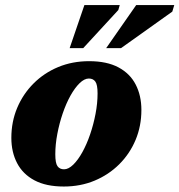

<svg xmlns="http://www.w3.org/2000/svg" viewBox="-20 -700 688 736"><path d="M321.5 -465.5Q389.5 -465.5 434 -441.8Q478.5 -418 500.2 -375.8Q522 -333.5 522 -278.5Q522 -217 499.8 -163.8Q477.5 -110.5 437 -70.2Q396.5 -30 342.5 -7.5Q288.5 15 224.5 15Q156.5 15 112 -8.8Q67.5 -32.5 45.5 -74.8Q23.5 -117 23.5 -171.5Q23.5 -233.5 46 -286.8Q68.5 -340 108.8 -380.2Q149 -420.5 203.2 -443Q257.5 -465.5 321.5 -465.5ZM225.5 -51Q242.5 -51 260.8 -68.8Q279 -86.5 295.8 -116.8Q312.5 -147 325.5 -185Q338.5 -223 346.2 -263.5Q354 -304 354 -342Q354 -375.5 345.5 -387.2Q337 -399 320.5 -399Q303.5 -399 285.2 -381.2Q267 -363.5 250.2 -333.5Q233.5 -303.5 220.5 -265.5Q207.5 -227.5 199.8 -187Q192 -146.5 192 -108.5Q192 -74.5 200.5 -62.8Q209 -51 225.5 -51ZM387 -515.5 502 -680.5H648L640.5 -655.5L444 -515.5ZM247 -515.5 303.5 -680.5H439L433.5 -661.5L299 -515.5Z"/></svg>

Font: Newsreader 16pt 16pt ExtraBold
Style: Italic
Weight: 800
Italic angle: -17°
Version: Version 1.003